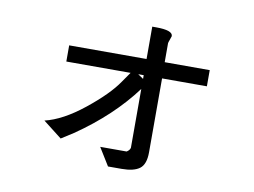

<svg xmlns="http://www.w3.org/2000/svg" viewBox="-72 -652 1145 865"><g transform="rotate(10 500.0 -219.5)"><path d="M533 -325 558 -308V-325ZM642 13Q642 68 615.5 88Q589 108 533 108H471L421 27H542Q556 18 558 7V-262Q457 -126 294 -14L239 21L153 -46Q234 -65 329 -141Q424 -217 466 -279L498 -325H204V-399H558V-547H576Q652 -547 652 -520Q652 -518 646.5 -503.5Q641 -489 641 -486V-399H847V-325H642Z"/></g></svg>

Font: cwTeXHei
Style: Medium
Weight: 500
Version: Version 1.17